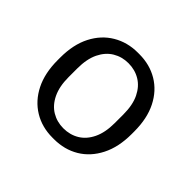

<svg xmlns="http://www.w3.org/2000/svg" viewBox="-130 -678 846 846"><g transform="rotate(45 292.5 -255.5)"><path d="M287 10Q222 10 171 -21Q120 -52 91 -109.5Q62 -167 62 -248V-264Q62 -345 91.5 -402.5Q121 -460 172.5 -490.5Q224 -521 288 -521H298Q363 -521 414 -490.5Q465 -460 494 -402.5Q523 -345 523 -264V-248Q523 -167 493.5 -109Q464 -51 413 -20.5Q362 10 297 10ZM292 -53Q333 -53 365.5 -72.5Q398 -92 417 -131.5Q436 -171 436 -229V-283Q436 -342 417 -381Q398 -420 365.5 -439.5Q333 -459 292 -459Q252 -459 219.5 -439.5Q187 -420 168 -381Q149 -342 149 -283V-229Q149 -171 168 -131.5Q187 -92 219.5 -72.5Q252 -53 292 -53Z"/></g></svg>

Font: Chivo Medium Light
Style: Regular
Weight: 300
Version: Version 2.002